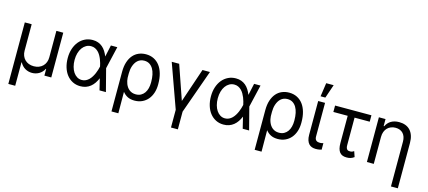

<svg xmlns="http://www.w3.org/2000/svg" viewBox="-67 -1415 5037 2261"><g transform="rotate(15 2451.0 -284.5)"><path d="M76.7 -545.5H160.5V-223Q160.5 -189.6 171.3 -162.3Q182.2 -134.9 201.9 -115.2Q221.6 -95.5 249.3 -84.7Q277 -73.9 311.1 -73.9Q345.2 -73.9 373 -84.9Q400.9 -95.9 420.6 -115.6Q440.3 -135.3 451 -162.6Q461.6 -190 461.6 -223V-545.5H545.5V0H461.6V-81H457.4Q446.4 -59.3 430.6 -43Q414.8 -26.6 396 -15.4Q377.1 -4.3 355.5 1.4Q333.8 7.1 311.1 7.1Q288.4 7.1 266.9 1.4Q245.4 -4.3 226.4 -15.4Q207.4 -26.6 191.8 -43Q176.1 -59.3 164.8 -81H160.5V204.5H76.7Z M899.1 11.4Q848 11 806.3 -10.3Q764.6 -31.6 734.9 -69.2Q705.3 -106.9 689.3 -158.7Q673.3 -210.6 673.3 -272.7Q673.3 -334.2 690.3 -385.7Q707.4 -437.1 738.1 -474.3Q768.8 -511.4 811.4 -532Q854 -552.6 904.8 -552.6Q942.1 -552.6 971.6 -541.5Q1001.1 -530.5 1024.1 -510.8Q1047.2 -491.1 1064.6 -463.6Q1082 -436.1 1095.2 -403.4H1095.5L1126.4 -545.5H1204.5L1141 -272.7L1211.6 0H1133.5L1100.1 -137.8H1099.4Q1085.6 -104.8 1066.8 -77.2Q1047.9 -49.7 1023.3 -29.8Q998.6 -9.9 967.7 0.9Q936.8 11.7 899.1 11.4ZM1066.8 -274.1Q1063.2 -291.5 1057.4 -313.2Q1051.5 -334.9 1042.4 -357.4Q1033.4 -380 1021 -401.5Q1008.5 -422.9 991.7 -439.8Q974.8 -456.7 953.3 -467Q931.8 -477.3 904.8 -477.3Q872.5 -477.3 845.3 -462Q818.2 -446.7 798.5 -419.6Q778.8 -392.4 767.9 -354.6Q757.1 -316.8 757.1 -271.3Q757.1 -226.9 767.4 -188.9Q777.7 -150.9 796.3 -123.2Q815 -95.5 841.1 -79.7Q867.2 -63.9 899.1 -63.9Q925.4 -63.9 947.1 -74.4Q968.8 -84.9 986 -101.9Q1003.2 -119 1016.5 -140.8Q1029.8 -162.6 1039.8 -185.7Q1049.7 -208.8 1056.3 -231.2Q1062.9 -253.6 1066.8 -271.3L1067.1 -272.7Z M1333.8 -279.8Q1333.8 -348.7 1350.7 -399.9Q1367.5 -451 1397 -484.9Q1426.5 -518.8 1466.8 -535.7Q1507.1 -552.6 1554 -552.6Q1608 -552.6 1650.4 -531.2Q1692.8 -509.9 1722.1 -471.1Q1751.4 -432.2 1767 -377.1Q1782.7 -322.1 1782.7 -254.3V-244.3Q1782.7 -188.9 1767.2 -142.2Q1751.8 -95.5 1723 -61.8Q1694.2 -28.1 1653.2 -9.1Q1612.2 9.9 1561.1 9.9Q1511.7 9.9 1476.6 -7.8Q1441.4 -25.6 1416.2 -57.9L1417.6 203.1H1333.8ZM1415.1 -228.7Q1416.2 -211.6 1419.9 -193Q1423.7 -174.4 1430.9 -156.1Q1438.2 -137.8 1449.2 -121.4Q1460.2 -105.1 1475.7 -92.5Q1491.1 -79.9 1511.2 -72.6Q1531.2 -65.3 1556.8 -65.3Q1592.7 -65.3 1618.8 -79.7Q1644.9 -94.1 1662.1 -118.6Q1679.3 -143.1 1687.7 -175.6Q1696 -208.1 1696 -244.3V-254.3Q1696 -301.1 1687.7 -341.4Q1679.3 -381.7 1661.8 -411.2Q1644.2 -440.7 1617.5 -457.6Q1590.9 -474.4 1554 -474.4Q1529.1 -474.4 1509.1 -466.6Q1489 -458.8 1473.5 -445Q1458.1 -431.1 1446.9 -412.5Q1435.7 -393.8 1428.4 -372.3Q1421.2 -350.9 1418 -327.6Q1414.8 -304.3 1414.8 -281.2Z M1958.8 -545.5 2102.3 -130.7 2242.9 -545.5H2333.8L2143.5 -11.4V204.5H2059.7V-11.4L1867.9 -545.5Z M2644.9 11.4Q2593.7 11 2552 -10.3Q2510.3 -31.6 2480.6 -69.2Q2451 -106.9 2435 -158.7Q2419 -210.6 2419 -272.7Q2419 -334.2 2436.1 -385.7Q2453.1 -437.1 2483.8 -474.3Q2514.6 -511.4 2557.2 -532Q2599.8 -552.6 2650.6 -552.6Q2687.9 -552.6 2717.3 -541.5Q2746.8 -530.5 2769.9 -510.8Q2793 -491.1 2810.4 -463.6Q2827.8 -436.1 2840.9 -403.4H2841.3L2872.2 -545.5H2950.3L2886.7 -272.7L2957.4 0H2879.3L2845.9 -137.8H2845.2Q2831.3 -104.8 2812.5 -77.2Q2793.7 -49.7 2769 -29.8Q2744.3 -9.9 2713.4 0.9Q2682.5 11.7 2644.9 11.4ZM2812.5 -274.1Q2808.9 -291.5 2803.1 -313.2Q2797.2 -334.9 2788.2 -357.4Q2779.1 -380 2766.7 -401.5Q2754.3 -422.9 2737.4 -439.8Q2720.5 -456.7 2699 -467Q2677.6 -477.3 2650.6 -477.3Q2618.3 -477.3 2591.1 -462Q2563.9 -446.7 2544.2 -419.6Q2524.5 -392.4 2513.7 -354.6Q2502.8 -316.8 2502.8 -271.3Q2502.8 -226.9 2513.1 -188.9Q2523.4 -150.9 2542.1 -123.2Q2560.7 -95.5 2586.8 -79.7Q2612.9 -63.9 2644.9 -63.9Q2671.2 -63.9 2692.8 -74.4Q2714.5 -84.9 2731.7 -101.9Q2748.9 -119 2762.3 -140.8Q2775.6 -162.6 2785.5 -185.7Q2795.5 -208.8 2802 -231.2Q2808.6 -253.6 2812.5 -271.3L2812.9 -272.7Z M3079.5 -279.8Q3079.5 -348.7 3096.4 -399.9Q3113.3 -451 3142.8 -484.9Q3172.2 -518.8 3212.5 -535.7Q3252.8 -552.6 3299.7 -552.6Q3353.7 -552.6 3396.1 -531.2Q3438.6 -509.9 3467.9 -471.1Q3497.2 -432.2 3512.8 -377.1Q3528.4 -322.1 3528.4 -254.3V-244.3Q3528.4 -188.9 3513 -142.2Q3497.5 -95.5 3468.7 -61.8Q3440 -28.1 3399 -9.1Q3358 9.9 3306.8 9.9Q3257.5 9.9 3222.3 -7.8Q3187.1 -25.6 3161.9 -57.9L3163.4 203.1H3079.5ZM3160.9 -228.7Q3161.9 -211.6 3165.7 -193Q3169.4 -174.4 3176.7 -156.1Q3183.9 -137.8 3195 -121.4Q3206 -105.1 3221.4 -92.5Q3236.9 -79.9 3256.9 -72.6Q3277 -65.3 3302.6 -65.3Q3338.4 -65.3 3364.5 -79.7Q3390.6 -94.1 3407.8 -118.6Q3425.1 -143.1 3433.4 -175.6Q3441.8 -208.1 3441.8 -244.3V-254.3Q3441.8 -301.1 3433.4 -341.4Q3425.1 -381.7 3407.5 -411.2Q3389.9 -440.7 3363.3 -457.6Q3336.6 -474.4 3299.7 -474.4Q3274.9 -474.4 3254.8 -466.6Q3234.7 -458.8 3219.3 -445Q3203.8 -431.1 3192.6 -412.5Q3181.5 -393.8 3174.2 -372.3Q3166.9 -350.9 3163.7 -327.6Q3160.5 -304.3 3160.5 -281.2Z M3737.2 -545.5V-134.9Q3737.2 -115.8 3742.7 -104Q3748.2 -92.3 3757.3 -85.9Q3766.3 -79.5 3777.5 -77.4Q3788.7 -75.3 3799.7 -75.3Q3805 -75.3 3811.1 -76Q3817.1 -76.7 3823 -77.8Q3828.8 -78.8 3833.6 -80.1Q3838.4 -81.3 3840.9 -82.4V-2.8Q3830.3 0.4 3812.9 3.7Q3795.5 7.1 3769.9 7.1Q3745 7.1 3723.5 -0.4Q3702.1 -7.8 3686.6 -24.5Q3671.2 -41.2 3662.3 -68.4Q3653.4 -95.5 3653.4 -134.9V-545.5ZM3690.3 -772.7H3781.2L3724.4 -606.5H3666.2Z M4302.6 -467.3H4117.9V-132.1Q4117.9 -108.7 4123.2 -96.1Q4128.6 -83.5 4136.5 -77.6Q4144.5 -71.7 4153.9 -70.7Q4163.4 -69.6 4171.9 -69.6Q4184.7 -69.6 4196.6 -74.8Q4208.5 -79.9 4215.9 -85.2L4238.6 -18.5Q4226.6 -9.6 4214.8 -3.9Q4203.1 1.8 4191.9 4.8Q4180.8 7.8 4169.4 8.9Q4158 9.9 4146.3 9.9Q4118.6 9.9 4097.7 1.8Q4076.7 -6.4 4062.5 -24Q4048.3 -41.5 4041.2 -69.2Q4034.1 -96.9 4034.1 -136.4V-467.3H3859.4V-545.5H4302.6Z M4477.3 0H4393.5V-545.5H4474.4V-460.2H4481.5Q4491.1 -481.2 4505.7 -498Q4520.2 -514.9 4540 -527.2Q4559.7 -539.4 4584.7 -546Q4609.7 -552.6 4640.6 -552.6Q4682.2 -552.6 4716.3 -540Q4750.4 -527.3 4774.5 -501.8Q4798.7 -476.2 4812 -437.5Q4825.3 -398.8 4825.3 -346.6V204.5H4741.5V-340.9Q4741.5 -372.9 4733 -398.3Q4724.4 -423.7 4708.3 -441.2Q4692.1 -458.8 4669 -468Q4646 -477.3 4616.5 -477.3Q4586.6 -477.3 4561.3 -467.3Q4535.9 -457.4 4517.2 -438.4Q4498.6 -419.4 4487.9 -391.7Q4477.3 -364 4477.3 -328.1Z"/></g></svg>

Font: Interop
Style: Regular
Weight: 400
Designer: Rasmus Andersson, Google, Jang Haemin
Foundry: jhaemin
Version: Version 1.008